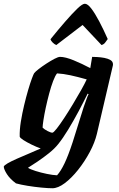

<svg xmlns="http://www.w3.org/2000/svg" viewBox="-86 -803 632 1023"><path d="M193 200Q171 200 134.5 196.5Q98 193 61 187Q24 181 -1 174Q-33 150 -49 125Q-65 100 -66 85Q-64 78 -45 67Q-26 56 3.5 43Q33 30 66.5 16Q100 2 131 -12Q108 -20 82.5 -32.5Q57 -45 39 -56.5Q21 -68 19 -75Q18 -111 25 -154.5Q32 -198 42.5 -242Q53 -286 64 -323.5Q75 -361 84 -385Q93 -409 96 -413Q102 -421 120 -435Q138 -449 161 -464Q184 -479 204 -489.5Q224 -500 234 -500Q262 -500 307 -481.5Q352 -463 395 -440L405 -500Q415 -500 433 -499Q451 -498 470 -494.5Q489 -491 502.5 -483Q516 -475 516 -460Q516 -455 514 -448L430 -89Q419 -43 392 7.5Q365 58 330 102Q295 146 259 173Q223 200 193 200ZM193 -96Q199 -96 216 -117.5Q233 -139 256 -174Q279 -209 302.5 -248Q326 -287 346 -322.5Q366 -358 376 -380Q326 -394 289 -402Q252 -410 218 -412Q208 -400 197 -371Q186 -342 176 -304.5Q166 -267 158 -230Q150 -193 145.5 -163.5Q141 -134 141 -123Q151 -113 168 -104.5Q185 -96 193 -96ZM218 131Q238 109 258 67Q278 25 301 -45L360 -233Q369 -258 375.5 -276.5Q382 -295 386 -301L381 -304Q359 -259 332 -208.5Q305 -158 277 -112Q249 -66 224 -35Q205 -11 175 13Q145 37 114.5 57.5Q84 78 63 91Q75 99 103.5 108Q132 117 163.5 123.5Q195 130 218 131ZM214 -563Q204 -567 194.5 -576.5Q185 -586 183 -594Q225 -646 262 -688.5Q299 -731 326 -757Q353 -783 366 -783Q381 -783 400.5 -757.5Q420 -732 442.5 -689.5Q465 -647 488 -595Q482 -587 475 -577Q468 -567 455 -563L354 -670Z"/></svg>

Font: Texturina ExtraBold
Style: Italic
Weight: 800
Italic angle: -11°
Designer: Guillermo Torres Carreño
Foundry: Omnibus-Type
Version: Version 1.002; ttfautohint (v1.8.3)